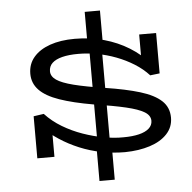

<svg xmlns="http://www.w3.org/2000/svg" viewBox="-60 -823 1028 1028"><g transform="rotate(-5 454.5 -308.5)"><path d="M583 4Q519 4 457.5 -8Q396 -20 339.5 -43.5Q283 -67 234.5 -99Q186 -131 148 -169L204 -164V-4H112V-230L167 -238Q206 -196 257 -165.5Q308 -135 365 -115Q422 -95 478 -85Q534 -75 582 -76Q630 -76 665 -84.5Q700 -93 719 -110Q738 -127 738 -151Q738 -180 706.5 -199Q675 -218 609 -233.5Q543 -249 438 -265Q328 -284 256 -309Q184 -334 149 -370.5Q114 -407 114 -458Q114 -510 145.5 -547Q177 -584 233.5 -604Q290 -624 367 -624Q450 -624 523.5 -603.5Q597 -583 657.5 -545.5Q718 -508 762 -457L713 -461V-617H804V-400L753 -394Q720 -430 676 -457.5Q632 -485 582 -504Q532 -523 480 -532.5Q428 -542 379 -542Q328 -542 292.5 -533Q257 -524 238.5 -506.5Q220 -489 220 -462Q220 -435 248 -415.5Q276 -396 339 -380Q402 -364 506 -348Q617 -331 692.5 -308Q768 -285 806 -249.5Q844 -214 844 -159Q844 -108 810 -71.5Q776 -35 717 -16Q658 3 583 4ZM433 146V-59L440 -75V-562L433 -577V-763H515V-577L507 -562V-74L515 -59V146Z"/></g></svg>

Font: BioRhyme SemiExpanded
Style: Regular
Weight: 400
Width: 6
Designer: Aoife Mooney
Foundry: Aoife Mooney Type
Version: Version 1.600;gftools[0.9.33]